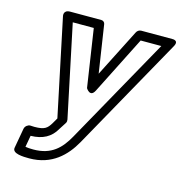

<svg xmlns="http://www.w3.org/2000/svg" viewBox="-115 -656 941 997"><g transform="rotate(15 356.0 -157.5)"><path d="M108 123C172 122 216 98 243 50L268 11C272 5 272 -3 271 -8L167 -503H280L327 -192C327 -192 353 -148 375 -192L532 -503H643L323 70C285 138 237 188 140 188C123 188 107 187 97 185ZM131 238C253 238 323 166 367 88L706 -519C727 -556 688 -553 688 -553H522C512 -553 501 -547 496 -536L366 -280L327 -536C326 -545 318 -553 307 -553H140C100 -553 110 -519 110 -519L219 0L201 31C183 60 170 73 115 73C110 73 101 72 92 72C81 72 66 82 63 97L44 204C38 237 99 238 131 238Z"/></g></svg>

Font: Asimov
Style: WidOuIt
Weight: 500
Designer: Google
Version: Version 2.000980; 2014